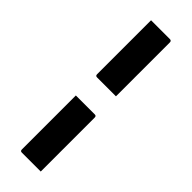

<svg xmlns="http://www.w3.org/2000/svg" viewBox="-302 -777 955 955"><g transform="rotate(45 175.0 -300.0)"><path d="M103 -760H236Q241 -760 244 -757Q247 -754 247 -749V-369H114Q103 -369 103 -380ZM103 -231H236Q247 -231 247 -220V160H114Q103 160 103 149Z"/></g></svg>

Font: Recursive Sn Lnr St
Style: Bold
Weight: 700
Version: Version 1.079;hotconv 1.0.112;makeotfexe 2.5.65598; ttfautoh